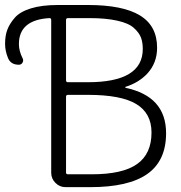

<svg xmlns="http://www.w3.org/2000/svg" viewBox="-119 -774 726 772"><path d="M86.9 -693.4Q86.9 -701.2 80.1 -701.2Q-43 -694.3 -43 -596.7Q-43 -569.3 -28.3 -540Q-23.4 -531.2 -28.3 -522.5Q-33.2 -513.7 -43 -513.7Q-76.2 -513.7 -86.9 -541Q-98.6 -569.3 -98.6 -597.7Q-98.6 -629.9 -89.8 -653.8Q-81.1 -677.7 -60.1 -702.1Q-39.1 -726.6 4.9 -740.2Q48.8 -753.9 113.3 -753.9H234.4Q375 -753.9 443.8 -711.9Q512.7 -669.9 512.7 -582Q512.7 -520.5 472.7 -477.5Q438.5 -441.4 385.7 -424.8Q384.8 -424.8 384.8 -423.3Q384.8 -421.9 385.7 -420.9Q548.8 -386.7 548.8 -238.3Q548.8 -127.9 473.6 -74.7Q398.4 -21.5 244.1 -21.5H144.5Q121.1 -21.5 104 -38.6Q86.9 -55.7 86.9 -79.1ZM146.5 -451.2Q146.5 -443.4 154.3 -443.4H234.4Q455.1 -443.4 455.1 -577.1Q455.1 -603.5 447.8 -623Q440.4 -642.6 419.4 -661.6Q398.4 -680.7 352.5 -690.9Q306.6 -701.2 241.2 -701.2H154.3Q146.5 -701.2 146.5 -693.4ZM154.3 -392.6Q146.5 -392.6 146.5 -384.8V-80.1Q146.5 -73.2 154.3 -73.2H250Q374 -73.2 432.1 -114.3Q490.2 -155.3 490.2 -241.2Q490.2 -318.4 429.2 -355.5Q368.2 -392.6 234.4 -392.6Z"/></svg>

Font: irohamaru Light
Style: Regular
Weight: 200
Designer: [Source Han Sans]
Ryoko NISHIZUKA  (kana & ideographs); Paul D. Hunt (Latin, Greek & Cyrillic); Wenlong ZHANG  (bopomofo
Version: Version 1.01